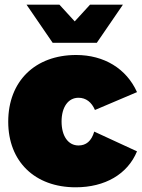

<svg xmlns="http://www.w3.org/2000/svg" viewBox="-20 -789 603 817"><path d="M392 -607 503 -769H363L298 -698L233 -769H93L204 -607ZM314 -170C270 -170 242 -210 242 -272C242 -333 270 -373 314 -373C346 -373 370 -354 384 -321L563 -397C518 -497 423 -555 304 -555C129 -555 15 -443 15 -271C15 -102 128 8 302 8C427 8 523 -48 563 -145L381 -229C369 -188 346 -170 314 -170Z"/></svg>

Font: Montserrat-Arabic Black
Style: Regular
Weight: 900
Designer: Mohamed Gaber
Foundry: Kief Type Foundry
Version: Version 5.008;PS 005.008;hotconv 1.0.88;makeotf.lib2.5.64775